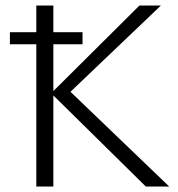

<svg xmlns="http://www.w3.org/2000/svg" viewBox="-20 -678 648 698"><path d="M510 0 166 -339 487 -658H565L217 -326L222 -358L595 0ZM112 0V-658H174V0ZM16 -517V-561H280V-517Z"/></svg>

Font: Ysabeau Office Light
Style: Regular
Weight: 300
Designer: Christian Thalmann (Catharsis Fonts)
Version: Version 2.001;gftools[0.9.30]; featfreeze: tnum,lnum,ss02